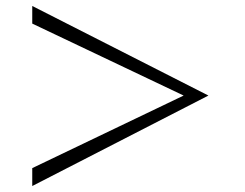

<svg xmlns="http://www.w3.org/2000/svg" viewBox="-20 -679 820 643"><path d="M678 -359 88 -56V-116L595 -359L88 -600V-659Z"/></svg>

Font: Kaisei Opti
Style: Regular
Weight: 400
Designer: Font-Kai, 金井和夫
Foundry: KAZUO KANAI
Version: Version 5.003